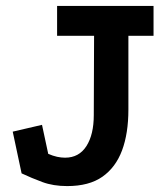

<svg xmlns="http://www.w3.org/2000/svg" viewBox="-20 -609 568 649"><path d="M414 -239Q414 -158 392.5 -100.5Q371 -43 326 -11.5Q281 20 207 20Q160 20 123.5 6.5Q87 -7 53 -23L23 -164L122 -187L143 -89Q159 -82 173 -79Q187 -76 200 -76Q247 -76 272 -115Q297 -154 297 -220L298 -488H173V-589H499V-488H414Z"/></svg>

Font: Podkova
Style: Bold
Weight: 700
Designer: Ilya Yudin
Foundry: Cyreal (www.cyreal.org)
Version: Version 2.102; ttfautohint (v1.8.1.43-b0c9)